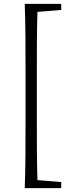

<svg xmlns="http://www.w3.org/2000/svg" viewBox="-20 -793 377 985"><path d="M139 172H294V141L172 131C169 31 169 -71 169 -171V-430C169 -532 169 -633 172 -732L294 -742V-773H107C111 -659 111 -544 111 -430V-171C111 -55 111 60 107 172Z"/></svg>

Font: Noto Serif HK Light
Style: Regular
Weight: 300
Designer: Ryoko NISHIZUKA 西塚涼子 (kana & ideographs); Frank Grießhammer (Latin, Greek & Cyrillic); Wenlong ZHANG 张文龙 (bopomofo); San
Foundry: Adobe
Version: Version 2.001;hotconv 1.1.0;makeotfexe 2.6.0